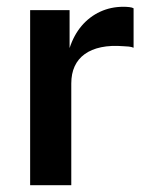

<svg xmlns="http://www.w3.org/2000/svg" viewBox="-20 -547 442 567"><path d="M69 0V-517H185.5V-405Q198 -443.5 221.2 -470.8Q244.5 -498 276 -512.5Q307.5 -527 344.5 -527Q353.5 -527 362 -526Q370.5 -525 374.5 -522.5V-406Q369 -408.5 360.2 -409.5Q351.5 -410.5 345 -410.5Q307.5 -413.5 278.8 -407.5Q250 -401.5 230.2 -387.2Q210.5 -373 200.5 -351.2Q190.5 -329.5 190.5 -300.5V0Z"/></svg>

Font: Public Sans Thin SemiBold
Style: Regular
Weight: 600
Version: Version 2.001